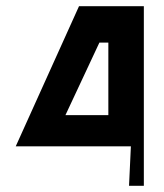

<svg xmlns="http://www.w3.org/2000/svg" viewBox="-20 -708 531 622"><path d="M31 -234H404L398 -106H446V-688H236ZM192 -335 302 -570H331V-335Z"/></svg>

Font: Crazy Punk
Style: Regular
Weight: 400
Version: Version 1